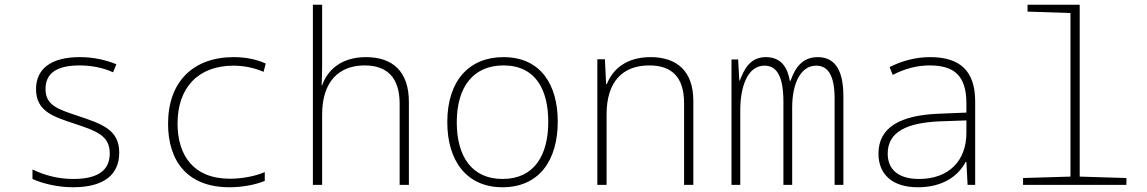

<svg xmlns="http://www.w3.org/2000/svg" viewBox="-20 -780 4840 810"><path d="M288 10C421 10 483 -45 483 -136C483 -231 414 -256 312 -290C226 -319 172 -334 172 -405C172 -472 221 -504 316 -504C366 -504 416 -494 457 -475L471 -509C426 -527 376 -539 316 -539C199 -539 132 -492 132 -404C132 -308 209 -287 295 -258C385 -228 443 -209 443 -133C443 -67 401 -25 289 -25C226 -25 169 -40 117 -65V-25C156 -7 221 10 288 10Z M948 10C1006 10 1062 -2 1097 -17V-54C1058 -37 1002 -26 950 -26C796 -26 729 -125 729 -259C729 -410 816 -503 965 -503C1005 -503 1051 -495 1092 -477L1101 -512C1061 -530 1016 -539 966 -539C795 -539 689 -435 689 -258C689 -100 771 10 948 10Z M1300 0H1339V-297C1339 -437 1411 -504 1518 -504C1611 -504 1666 -455 1666 -342V0H1705V-350C1705 -479 1636 -539 1524 -539C1421 -539 1362 -486 1339 -420H1337C1338 -449 1339 -475 1339 -506V-760H1300Z M2100 10C2254 10 2333 -103 2333 -267C2333 -424 2260 -539 2104 -539C1957 -539 1867 -437 1867 -265C1867 -102 1948 10 2100 10ZM2100 -25C1970 -25 1907 -121 1907 -264C1907 -415 1978 -504 2104 -504C2240 -504 2293 -401 2293 -266C2293 -124 2233 -25 2100 -25Z M2500 0H2539V-297C2539 -437 2608 -504 2719 -504C2813 -504 2866 -456 2866 -344V0H2905V-355C2905 -479 2836 -539 2725 -539C2620 -539 2564 -486 2540 -425H2537L2532 -530H2500Z M3066 0H3103V-316C3103 -406 3130 -503 3205 -503C3252 -503 3285 -467 3285 -351V0H3322V-326C3322 -434 3361 -503 3423 -503C3472 -503 3501 -464 3501 -364V0H3538V-375C3538 -487 3500 -539 3430 -539C3366 -539 3335 -496 3315 -439H3312C3303 -493 3277 -539 3211 -539C3144 -539 3119 -487 3101 -440H3099L3094 -529H3066Z M3852 10C3955 10 4021 -35 4054 -97H4057L4062 0H4094V-352C4094 -481 4030 -539 3904 -539C3841 -539 3785 -523 3733 -497L3746 -464C3801 -492 3851 -504 3902 -504C4005 -504 4057 -461 4057 -344V-305L3935 -300C3782 -293 3686 -245 3686 -132C3686 -44 3745 10 3852 10ZM3857 -25C3771 -25 3725 -64 3725 -132C3725 -226 3810 -262 3943 -268L4057 -272V-219C4057 -102 3983 -25 3857 -25Z M4296 0H4732V-29L4535 -35V-760H4315V-731L4496 -725V-35L4296 -29Z"/></svg>

Font: Noto Sans Mono ExtraLight
Style: Regular
Weight: 200
Designer: Monotype Design Team
Foundry: Monotype Imaging Inc.
Version: Version 2.014